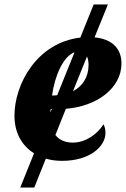

<svg xmlns="http://www.w3.org/2000/svg" viewBox="-20 -713 566 863"><path d="M259 10C387 10 454 -57 454 -115C454 -131 451 -145 445 -154C418 -111 366 -72 307 -72C273 -72 246 -84 229 -106L276 -224C416 -235 526 -317 526 -428C526 -496 482 -538 405 -545L465 -693H401L341 -544C146 -521 45 -335 45 -193C45 -114 80 -57 133 -24L71 130H134L186 0C209 7 234 10 259 10ZM214 -284C226 -372 264 -460 315 -478L237 -285C232 -284 227 -284 222 -284ZM378 -421C378 -365 350 -325 308 -303L371 -459C376 -449 378 -435 378 -421ZM208 -223H213L206 -207C207 -214 207 -219 208 -223Z"/></svg>

Font: Noto Serif SemiCondensed Extra
Style: Italic
Weight: 800
Width: 4
Italic angle: -12°
Designer: Monotype Design Team
Foundry: Monotype Imaging Inc.
Version: Version 1.901